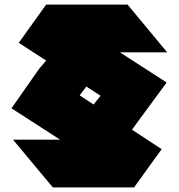

<svg xmlns="http://www.w3.org/2000/svg" viewBox="-20 -745 774 829"><path d="M213 -187 149 -448 196 -503 379 -406ZM510 -130 381 -290 443 -368 579 -225ZM208 64 37 -141V-142H537L559 64ZM201 -519 179 -725H531L701 -520V-519ZM559 64 30 -277V-278L149 -448L678 -101ZM579 -225 61 -560 179 -725 699 -389V-388Z"/></svg>

Font: Foldit ExtraBold
Style: Regular
Weight: 800
Version: Version 1.003